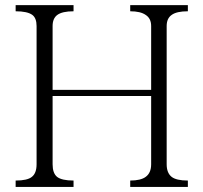

<svg xmlns="http://www.w3.org/2000/svg" viewBox="-20 -740 806 761"><path d="M42 1H271.5V-24.4Q224.6 -24.4 206.1 -39.1Q188.5 -53.7 188.5 -88.9V-359.4H579.1V-88.9Q579.1 -54.7 557.6 -39.1Q538.1 -24.4 496.1 -24.4V1H724.6V-24.4Q678.7 -24.4 660.2 -39.1Q640.6 -54.7 640.6 -88.9V-636.7Q640.6 -667 660.2 -680.7Q679.7 -695.3 724.6 -695.3V-719.7H496.1V-695.3Q537.1 -695.3 557.6 -680.7Q579.1 -667 579.1 -636.7V-383.8H188.5V-636.7Q188.5 -667 207 -680.7Q226.6 -695.3 271.5 -695.3V-719.7H42V-695.3Q88.9 -695.3 108.4 -680.7Q125 -668 125 -636.7V-88.9Q125 -53.7 106.4 -39.1Q88.9 -24.4 42 -24.4Z"/></svg>

Font: Batang
Style: Regular
Weight: 400
Version: Version 2.21